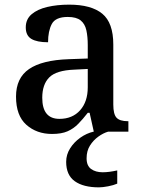

<svg xmlns="http://www.w3.org/2000/svg" viewBox="-20 -567 613 827"><path d="M204 10Q138 10 93.5 -29.5Q49 -69 49 -151Q49 -231 105 -269.5Q161 -308 275 -312L358 -315V-373Q358 -409 352 -436.5Q346 -464 327.5 -479Q309 -494 272 -494Q219 -494 203 -463.5Q187 -433 187 -385Q139 -385 115 -399.5Q91 -414 91 -449Q91 -484 116 -505.5Q141 -527 183.5 -537Q226 -547 278 -547Q373 -547 420.5 -508Q468 -469 468 -375V-117Q468 -75 482 -60Q496 -45 530 -45H533V0H384L366 -81H358Q337 -54 317 -33.5Q297 -13 271 -1.5Q245 10 204 10ZM236 -55Q292 -55 325 -92Q358 -129 358 -191V-270L300 -267Q222 -264 192 -233.5Q162 -203 162 -146Q162 -55 236 -55ZM406 240Q339 240 302 213.5Q265 187 265 130Q265 99 282 72Q299 45 326 26Q353 7 383 0H446Q425 6 403.5 21.5Q382 37 367.5 60Q353 83 353 115Q353 147 372.5 161Q392 175 422 175Q436 175 451.5 173Q467 171 485 167V224Q469 231 445.5 235.5Q422 240 406 240Z"/></svg>

Font: Noto Serif Lao Medium
Style: Regular
Weight: 500
Designer: Monotype Design Team
Foundry: Monotype Imaging Inc.
Version: Version 2.003; ttfautohint (v1.8.4.7-5d5b)